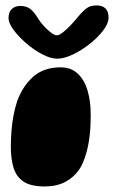

<svg xmlns="http://www.w3.org/2000/svg" viewBox="-20 -667 422 710"><path d="M144.5 22.5Q94.5 22.5 67.5 4.8Q40.5 -13 30.2 -46.2Q20 -79.5 20 -125.5Q20 -140 20.8 -154.8Q21.5 -169.5 22.5 -184Q23.5 -198.5 25.5 -212.5Q27.5 -226.5 30 -240Q32.5 -253.5 35.8 -266.5Q39 -279.5 43 -291.5Q63 -347.5 102.2 -382.8Q141.5 -418 204 -418Q242.5 -418 267.2 -395Q292 -372 303.8 -332.2Q315.5 -292.5 315.5 -241.5Q315.5 -220.5 314.5 -200.8Q313.5 -181 311.2 -162.8Q309 -144.5 305.5 -127.2Q302 -110 297.2 -94.8Q292.5 -79.5 286.8 -65.8Q281 -52 273.5 -41Q253 -11 221.2 5.8Q189.5 22.5 144.5 22.5ZM191 -450Q167.5 -450 136.8 -466Q106 -482 77.5 -506.5Q49 -531 30.2 -556.5Q11.5 -582 11.5 -600.5Q11.5 -622 23.5 -633.5Q35.5 -645 54.5 -645Q80 -645 94.5 -632Q109 -619 121.5 -597.5Q130 -584 143 -569.8Q156 -555.5 169 -546Q182 -536.5 190.5 -536.5Q199 -536.5 212.5 -547.2Q226 -558 240.5 -573Q255 -588 265.5 -601.5Q282 -621.5 297.2 -634.2Q312.5 -647 336.5 -647Q381.5 -647 381.5 -601.5Q381.5 -581 362 -555Q342.5 -529 312.2 -505Q282 -481 249.5 -465.5Q217 -450 191 -450Z"/></svg>

Font: Gluten Thin ExtraBold
Style: Regular
Weight: 800
Version: Version 1.300